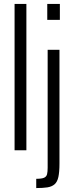

<svg xmlns="http://www.w3.org/2000/svg" viewBox="-20 -763 380 975"><path d="M54 0V-743H114V0ZM220 -662V-743H284V-662ZM164 192V145Q192 145 204 139.5Q216 134 219 121.5Q222 109 222 89V-510H282V68Q282 110 276.5 135.5Q271 161 257 173Q243 185 220.5 188.5Q198 192 164 192Z"/></svg>

Font: Saira ExtraCondensed
Style: Regular
Weight: 400
Width: 2
Designer: Hector Gatti with collaboration of the Omnibus-Type team
Foundry: Omnibus-Type
Version: Version 1.101